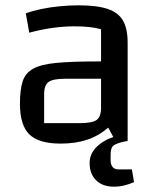

<svg xmlns="http://www.w3.org/2000/svg" viewBox="-20 -530 585 722"><path d="M208 10Q126 10 90.5 -24.5Q55 -59 55 -140Q55 -192 65 -223.5Q75 -255 104.5 -271.5Q134 -288 192 -293.5Q250 -299 345 -299H390V-234H227Q180 -234 163 -222Q146 -210 146 -176V-67H280Q327 -67 343.5 -79Q360 -91 360 -125V-420Q323 -431 259 -431Q220 -431 177 -425Q134 -419 90 -407L77 -480Q102 -489 135 -496Q168 -503 205 -506.5Q242 -510 276 -510Q344 -510 384.5 -496.5Q425 -483 442.5 -452.5Q460 -422 460 -370V0H414L387 -50Q351 -19 307.5 -4.5Q264 10 208 10ZM408 172Q366 172 341.5 148Q317 124 317 83Q317 42 354.5 12.5Q392 -17 450 -24L460 0L440 4Q412 11 404 20Q396 29 396 52V73Q396 89 403.5 98Q411 107 425 107H476L484 155Q465 163 446.5 167.5Q428 172 408 172Z"/></svg>

Font: Changa
Style: Regular
Weight: 400
Designer: Eduardo Rodriguez Tunni
Foundry: Eduardo Rodriguez Tunni
Version: Version 3.003